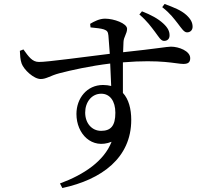

<svg xmlns="http://www.w3.org/2000/svg" viewBox="-20 -864 1040 967"><path d="M761 -703C779 -679 790 -658 806 -658C823 -658 834 -668 834 -686C834 -706 826 -724 802 -746C776 -770 741 -789 695 -807L682 -791C722 -757 741 -729 761 -703ZM876 -745C895 -720 907 -701 922 -701C938 -701 950 -712 950 -729C950 -749 942 -767 918 -789C891 -813 857 -826 809 -844L797 -828C839 -795 856 -770 876 -745ZM489 -205C443 -205 409 -243 409 -297C409 -349 441 -392 490 -392C533 -392 561 -356 561 -296C561 -230 538 -205 489 -205ZM499 -436C417 -436 365 -368 365 -290C365 -189 443 -110 542 -150C504 -53 404 15 282 60L294 83C494 40 641 -70 641 -260C641 -316 628 -365 599 -396V-550C794 -566 867 -542 903 -542C925 -542 938 -548 938 -571C938 -607 881 -629 841 -629C821 -629 771 -619 600 -601L602 -653C603 -678 620 -695 620 -719C620 -746 554 -770 509 -770C481 -770 454 -756 434 -744L436 -726C465 -723 488 -721 503 -716C519 -710 524 -705 526 -685L533 -593C416 -579 215 -551 176 -552C142 -552 124 -579 98 -615L80 -608C81 -587 82 -563 89 -544C100 -513 150 -466 185 -466C214 -466 233 -483 279 -495C336 -510 435 -532 535 -544L540 -431C528 -434 514 -436 499 -436Z"/></svg>

Font: Noto Serif TC Medium
Style: Regular
Weight: 500
Designer: Ryoko NISHIZUKA 西塚涼子 (kana & ideographs); Frank Grießhammer (Latin, Greek & Cyrillic); Wenlong ZHANG 张文龙 (bopomofo); San
Foundry: Adobe
Version: Version 2.001;hotconv 1.1.0;makeotfexe 2.6.0